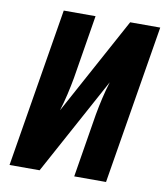

<svg xmlns="http://www.w3.org/2000/svg" viewBox="-82 -805 765 874"><g transform="rotate(10 300.0 -367.5)"><path d="M21 0 142 -735H289L241 -441Q234 -402 225 -363Q216 -324 204 -285L449 -735H588L467 0H320L368 -294Q375 -333 384 -372Q393 -411 405 -450L160 0Z"/></g></svg>

Font: Iosevka Heavy Extended Oblique
Style: Regular
Weight: 900
Width: 7
Italic angle: -9°
Monospace: yes
Designer: Belleve Invis
Foundry: Belleve Invis
Version: Version 32.5.0; ttfautohint (v1.8.4)